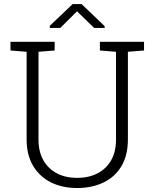

<svg xmlns="http://www.w3.org/2000/svg" viewBox="-20 -917 762 947"><path d="M359.9 10.3Q286.6 10.3 230.7 -17.8Q174.8 -45.9 143.1 -99.4Q111.3 -152.8 111.3 -229V-661.6L31.7 -668V-710.9H249.5V-668L169.9 -661.6V-229Q169.9 -168.5 194.1 -126.2Q218.3 -84 261.2 -61.8Q304.2 -39.6 360.4 -39.6Q416.5 -39.6 460 -61.5Q503.4 -83.5 527.8 -125.7Q552.2 -168 552.2 -229V-661.6L472.7 -668V-710.9H690.4V-668L610.8 -661.6V-229Q610.8 -151.4 579.3 -98.1Q547.9 -44.9 491.2 -17.3Q434.6 10.3 359.9 10.3ZM225.6 -779.3V-789.6L338.4 -897H382.3L496.1 -788.1V-779.3H444.3L359.9 -861.3L277.3 -779.3Z"/></svg>

Font: Roboto Slab LO Light
Style: Regular
Weight: 300
Designer: Google
Version: Version 2.000